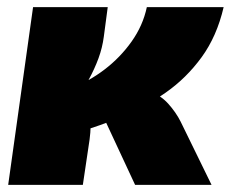

<svg xmlns="http://www.w3.org/2000/svg" viewBox="-20 -520 649 540"><path d="M283 -500 272 -417Q268 -386 257 -356Q246 -326 229 -295Q231 -259 234 -211.5Q237 -164 232 -128L213 0H3L73 -500ZM609 -500Q590 -418 547 -359Q504 -300 446 -259.5Q388 -219 324.5 -192.5Q261 -166 202 -149L182 -273Q230 -291 274 -324.5Q318 -358 350 -403Q382 -448 393 -500ZM392 -268Q431 -253 453 -228.5Q475 -204 488 -178L575 0H360L258 -219Z"/></svg>

Font: Exo 2 Black
Style: Italic
Weight: 900
Italic angle: -8°
Designer: Natanael Gama
Foundry: Natanael Gama
Version: Version 2.010